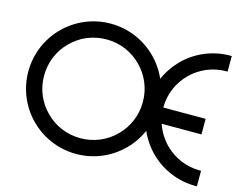

<svg xmlns="http://www.w3.org/2000/svg" viewBox="-99 -862 1281 1025"><g transform="rotate(15 541.5 -350.0)"><path d="M1055 -710C956 -710 866 -670 801 -605C736 -539 695 -449 695 -350C695 -251 736 -160 801 -95C866 -30 956 10 1055 10H1063V-76H1055C980 -76 911 -107 862 -156C832 -186 809 -223 795 -264H1015V-350H781C781 -426 812 -494 862 -544C911 -593 980 -624 1055 -624H1063V-710ZM35 -350C35 -151 196 10 395 10C594 10 755 -151 755 -350C755 -549 594 -710 395 -710C196 -710 35 -549 35 -350ZM202 -157C152 -206 122 -275 122 -350C122 -425 152 -494 202 -543C251 -593 320 -623 395 -623C470 -623 539 -593 588 -543C638 -494 668 -425 668 -350C668 -275 638 -206 588 -157C539 -107 470 -77 395 -77C320 -77 251 -107 202 -157Z"/></g></svg>

Font: Radis Sans
Style: Regular
Weight: 400
Designer: Gaël Goy
Foundry: Gaël Goy
Version: 1.0